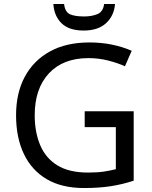

<svg xmlns="http://www.w3.org/2000/svg" viewBox="-20 -938 768 968"><path d="M407 -377H654V-27Q596 -8 537 1Q478 10 403 10Q292 10 216 -34.5Q140 -79 100.5 -161.5Q61 -244 61 -357Q61 -469 105 -551Q149 -633 231.5 -678.5Q314 -724 431 -724Q491 -724 544.5 -713Q598 -702 644 -682L610 -604Q572 -621 524.5 -633Q477 -645 426 -645Q298 -645 226.5 -568Q155 -491 155 -357Q155 -272 182.5 -206.5Q210 -141 269 -104.5Q328 -68 424 -68Q471 -68 504 -73Q537 -78 564 -85V-297H407ZM560 -918Q555 -858 514.5 -821Q474 -784 402 -784Q328 -784 290.5 -820.5Q253 -857 249 -918H303Q308 -877 333 -866Q358 -855 404 -855Q443 -855 471.5 -867Q500 -879 505 -918Z"/></svg>

Font: Noto Sans NKo
Style: Regular
Weight: 400
Designer: Monotype Design Team
Foundry: Monotype Imaging Inc.
Version: Version 2.003; ttfautohint (v1.8.4.7-5d5b)